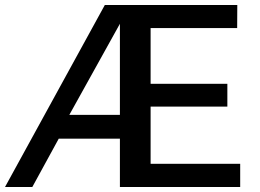

<svg xmlns="http://www.w3.org/2000/svg" viewBox="-20 -743 1032 763"><path d="M934.5 -92V0H456.5V-192H213.5L108.5 0H0L396.5 -723H923L922.5 -631.5H578.5V-410H883.5V-319.5H578.5V-92ZM456.5 -286.5V-648.5L255.5 -286.5Z"/></svg>

Font: Public Sans Medium
Style: Regular
Weight: 500
Designer: The Public Sans Project Authors: Dan O. Williams and USWDS (Libre Franklin designed by Pablo Impallari and Rodrigo Fuenz
Version: Version 1.007